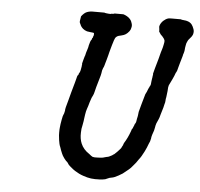

<svg xmlns="http://www.w3.org/2000/svg" viewBox="-50 -690 813 780"><g transform="rotate(5 356.5 -300.5)"><path d="M294 -639Q304 -639 324.5 -639Q345 -639 345 -639Q345 -638 353 -637Q357 -637 362 -636Q373 -635 373 -637Q373 -637 376 -637Q384 -637 386 -639Q387 -639 403 -639Q419 -639 422 -639Q429 -637 437 -632.5Q445 -628 450.5 -621.5Q456 -615 458 -607Q462 -597 459 -587Q458 -580 453 -573Q446 -564 439 -559.5Q432 -555 423 -553Q419 -552 415 -551Q403 -549 397 -540Q394 -535 387 -511Q384 -500 381.5 -491.5Q379 -483 378 -478.5Q377 -474 375.5 -468Q374 -462 370.5 -449.5Q367 -437 366 -434Q365 -431 363.5 -425Q362 -419 359 -414Q355 -405 354 -393Q353 -386 352 -383.5Q351 -381 349 -373Q345 -358 338 -335Q334 -319 333 -315Q331 -306 328 -300Q322 -289 320 -281Q318 -276 316 -269Q314 -262 312.5 -256.5Q311 -251 308 -243Q305 -235 302.5 -219Q300 -203 300 -201Q300 -197 296 -176Q292 -161 292 -145Q291 -120 299 -101Q309 -77 334 -61Q339 -57 341.5 -55Q344 -53 348 -51Q354 -49 371 -50Q387 -50 398 -54Q404 -56 406 -56Q410 -56 416 -59Q420 -61 422 -62Q427 -64 430 -67Q431 -67 435 -70Q441 -75 447 -81.5Q453 -88 457.5 -93Q462 -98 462 -100Q462 -101 464 -104Q468 -110 468 -113Q468 -114 470 -118Q484 -140 494 -168Q497 -177 497 -177Q500 -179 502 -186Q503 -189 503.5 -189.5Q504 -190 505.5 -194Q507 -198 507 -199Q512 -204 513 -215Q513 -217 513.5 -218Q514 -219 514 -221Q514 -223 515 -225.5Q516 -228 516 -230Q516 -232 517 -236.5Q518 -241 518 -245Q518 -249 520 -255Q522 -261 527 -281L539 -323L543 -331Q544 -333 544.5 -334Q545 -335 546 -338Q547 -341 548 -343Q549 -345 549 -345.5Q549 -346 550 -347.5Q551 -349 551 -350Q551 -351 551.5 -351Q552 -351 552.5 -352.5Q553 -354 553.5 -354Q554 -354 554 -356Q554 -358 555 -358Q556 -358 558 -365Q558 -368 559 -375.5Q560 -383 560.5 -386.5Q561 -390 561 -390Q561 -390 561.5 -392Q562 -394 562 -397Q562 -400 563 -403Q564 -408 563 -409Q563 -409 569 -432Q572 -443 574 -449.5Q576 -456 580 -470.5Q584 -485 585 -490Q586 -495 587.5 -499.5Q589 -504 590.5 -509Q592 -514 593.5 -519.5Q595 -525 596 -531Q599 -543 597.5 -548.5Q596 -554 587 -564Q579 -571 578 -574Q571 -583 573 -585Q573 -586 572.5 -592Q572 -598 571.5 -599.5Q571 -601 572 -605Q575 -616 585 -626Q595 -635 605 -638Q609 -639 621 -639Q631 -639 644.5 -639Q658 -639 658 -639Q658 -637 665 -637Q669 -637 669 -636.5Q669 -636 672.5 -636Q676 -636 677.5 -635.5Q679 -635 683 -634Q694 -631 701 -623Q707 -615 710 -606Q715 -595 711 -582Q707 -572 697 -562Q693 -558 691 -553Q686 -544 685 -534Q684 -528 683.5 -525Q683 -522 683 -519Q683 -513 680 -503Q678 -499 677 -492Q673 -477 668 -461Q665 -449 663 -443Q660 -429 657 -424Q655 -422 653 -416Q651 -410 650 -408Q649 -406 643.5 -393.5Q638 -381 635 -376Q630 -368 629 -359Q629 -350 628 -344Q626 -324 625 -319Q623 -311 623 -304Q623 -298 620 -289Q618 -282 617 -276Q615 -270 608 -246Q607 -241 605 -235Q603 -229 602 -227Q597 -216 594 -209Q591 -200 590 -192Q588 -179 583 -167Q582 -164 581 -161Q578 -151 578 -146Q577 -142 575 -134Q573 -130 571 -125Q565 -108 557 -92Q553 -84 551 -81Q546 -71 541 -64Q539 -61 535 -56Q527 -43 516 -31Q512 -26 510 -24Q504 -16 479 3Q476 6 470 9Q465 12 460 15Q442 25 433 26Q424 27 414 32Q409 34 407 35Q399 37 384 38Q377 38 375 38Q370 39 349 37Q334 35 317 29Q299 23 282 12Q274 7 263 -2.5Q252 -12 252 -14Q252 -15 249.5 -18Q247 -21 245 -23Q243 -25 243 -24L234 -35Q226 -46 223 -54Q217 -68 214 -78Q210 -87 209 -93Q206 -107 205 -120Q204 -125 204 -138.5Q204 -152 205 -159Q206 -171 209.5 -190Q213 -209 215 -211.5Q217 -214 219 -224Q221 -233 220 -233Q219 -233 230 -272Q238 -300 239 -306Q244 -324 250 -345Q254 -359 254 -360Q257 -374 259 -376Q262 -377 263 -384Q264 -386 264.5 -386Q265 -386 266 -389Q267 -392 268 -394Q269 -398 270 -403Q270 -405 270.5 -407Q271 -409 271.5 -411Q272 -413 272 -417L273 -424H272Q272 -425 276.5 -441.5Q281 -458 282 -459Q282 -461 284.5 -470Q287 -479 289.5 -486Q292 -493 293 -501Q298 -520 300 -522Q303 -524 304 -530Q304 -532 305 -532Q307 -532 307 -537Q307 -538 308 -539Q310 -542 310 -548Q310 -552 309 -553Q307 -554 295 -555Q287 -556 281 -557Q271 -560 264 -566Q255 -574 252 -583Q250 -588 249 -589Q247 -594 250 -607Q251 -613 251 -613Q250 -615 256.5 -622Q263 -629 268 -632Q278 -638 294 -639Z"/></g></svg>

Font: TT2020 Style E
Style: Italic
Weight: 400
Italic angle: -15°
Version: Version 0.2.000